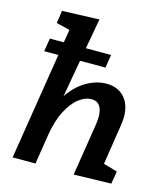

<svg xmlns="http://www.w3.org/2000/svg" viewBox="-115 -865 829 957"><g transform="rotate(15 299.5 -386.0)"><path d="M487 -87 559 -66 548 -1 355 4 398 -268Q401 -289 401 -306Q401 -343 387 -362.5Q373 -382 345 -382Q312 -382 279 -356.5Q246 -331 219.5 -279.5Q193 -228 181 -153L157 0H39L127 -552H54L65 -620H137L148 -687L78 -704L88 -769L279 -776L251 -620H381L370 -552H239L205 -360Q244 -418 295 -447Q346 -476 397 -476Q455 -476 489 -439Q523 -402 523 -337Q523 -324 519 -294Z"/></g></svg>

Font: Bitter Pro SemiBold
Style: Italic
Weight: 600
Italic angle: -9°
Designer: Sol Matas, and Bitter project Authors
Foundry: Sol Matas
Version: Version 1.010